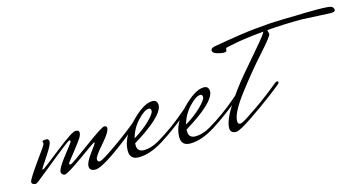

<svg xmlns="http://www.w3.org/2000/svg" viewBox="-57 -688 1762 930"><g transform="rotate(-15 823.5 -222.5)"><path d="M117 -174 115 -185Q115 -190 136 -190Q148 -190 148 -175Q148 -160 113.5 -108.5Q79 -57 79 -55Q79 -53 83 -53Q87 -53 175.5 -123Q264 -193 282 -193Q300 -193 300 -180.5Q300 -168 290 -152.5Q280 -137 248 -96.5Q216 -56 214 -53Q212 -50 212 -46Q212 -42 218.5 -42Q225 -42 317 -110Q409 -178 422 -178Q435 -178 435 -167Q435 -147 391 -97Q347 -47 347 -33.5Q347 -20 357.5 -20Q368 -20 410 -48Q485 -98 548 -149L570 -167Q578 -172 583.5 -172Q589 -172 589 -166V-163Q378 13 328 13Q299 13 299 -11Q299 -31 328 -70Q357 -109 357 -112.5Q357 -116 354.5 -116Q352 -116 272.5 -59Q193 -2 178 -2Q171 -2 166 -7.5Q161 -13 161 -19Q161 -37 204 -92Q247 -146 247 -151Q247 -156 241 -156Q234 -156 99 -46L49 -6Q36 5 29.5 5Q23 5 17 1.5Q11 -2 11 -9Q11 -16 28.5 -43Q46 -70 74 -109Q117 -167 117 -174Z M826 -166Q833 -171 839 -171Q845 -171 845 -164V-162Q741 -76 672 -33Q603 10 547 10Q502 10 502 -34Q502 -99 568 -167.5Q634 -236 679 -236Q704 -236 704 -208Q699 -153 546 -60V-50Q546 -17 580.5 -17Q615 -17 655 -40Q733 -86 801 -145ZM653 -205Q631 -205 596.5 -168Q562 -131 550 -84Q598 -113 631 -145.5Q664 -178 664 -191.5Q664 -205 653 -205Z M1084 -166Q1091 -171 1097 -171Q1103 -171 1103 -164V-162Q999 -76 930 -33Q861 10 805 10Q760 10 760 -34Q760 -99 826 -167.5Q892 -236 937 -236Q962 -236 962 -208Q957 -153 804 -60V-50Q804 -17 838.5 -17Q873 -17 913 -40Q991 -86 1059 -145ZM911 -205Q889 -205 854.5 -168Q820 -131 808 -84Q856 -113 889 -145.5Q922 -178 922 -191.5Q922 -205 911 -205Z M1624 -424 1481 -431Q1393 -431 1306 -424L1311 -404Q1311 -393 1246 -320.5Q1181 -248 1116 -162.5Q1051 -77 1051 -36Q1051 -20 1062.5 -20Q1074 -20 1115 -48Q1191 -98 1254 -149L1276 -167Q1283 -172 1288 -172Q1293 -172 1293 -166V-163Q1297 -163 1239.5 -119Q1182 -75 1116.5 -31Q1051 13 1034 13Q1005 13 1005 -13Q1005 -51 1047.5 -118Q1090 -185 1140.5 -244.5Q1191 -304 1236.5 -357Q1282 -410 1286 -422Q1176 -412 1117 -398L1097 -394Q1089 -393 1089 -379Q1089 -373 1075 -373Q1061 -373 1040.5 -379.5Q1020 -386 1020 -398Q1020 -410 1040 -414Q1188 -440 1250 -445.5Q1312 -451 1332.5 -452.5Q1353 -454 1396.5 -455Q1440 -456 1455 -456Q1500 -458 1560.5 -458Q1621 -458 1634 -453Q1647 -448 1647 -434Q1647 -424 1624 -424Z"/></g></svg>

Font: Mrs Saint Delafield
Style: Regular
Weight: 400
Designer: Alejandro Paul
Foundry: Alejandro Paul
Version: Version 1.001